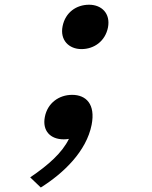

<svg xmlns="http://www.w3.org/2000/svg" viewBox="-20 -586 660 833"><path d="M256.5 18.5C264 18.5 271.5 18 279 16.5C250 76.5 190 130 111 183.5L157 227.5C256.5 165 355 70 377.5 -44.5C395 -134 353.5 -174.5 293 -174.5C236 -174.5 186 -139 174.5 -78.5C163 -19 198 18.5 256.5 18.5ZM251.5 -472C239.5 -412 279 -373 333.5 -373C388 -373 436.5 -407 448.5 -467C460 -527.5 421 -565.5 366.5 -565.5C311.5 -565.5 263.5 -532.5 251.5 -472Z"/></svg>

Font: Monaspace Krypton Medium
Style: Italic
Weight: 500
Italic angle: -11°
Designer: Riley Cran & the Lettermatic Team
Foundry: Lettermatic
Version: Version 1.101 (Monaspace Krypton)